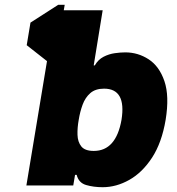

<svg xmlns="http://www.w3.org/2000/svg" viewBox="-20 -770 733 797"><path d="M221.6 -750H248.6L244.7 -727.3H406.2L369 -498.6H373.6Q387.4 -522.7 409.8 -534.3Q432.2 -545.8 456.3 -549.2Q480.5 -552.6 500 -552.6Q552.9 -552.6 597.1 -523.8Q641.3 -495 662.5 -433.2Q683.6 -371.4 667.6 -272.7Q651.6 -177.6 611.2 -115.6Q570.7 -53.6 516.7 -23.3Q462.7 7.1 406.2 7.1Q368.6 7.1 337.5 -2Q306.5 -11 298.3 -44H291.5L284.1 0H89.5L175.1 -516.3L90.9 -582.4L106.5 -676.1ZM484.4 -272.7Q505 -402 411.9 -402Q376.1 -402 354.9 -383.5Q333.8 -365.1 323 -335.6Q312.1 -306.1 306.8 -272.7Q300.8 -240.1 301.7 -210.4Q302.6 -180.8 317.6 -162.1Q332.7 -143.5 369.3 -143.5Q461.6 -143.5 484.4 -272.7Z"/></svg>

Font: Inter UI Black
Style: Italic
Weight: 900
Italic angle: -9.39999°
Designer: Rasmus Andersson
Foundry: rsms
Version: 3.2;8d6f07862